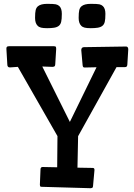

<svg xmlns="http://www.w3.org/2000/svg" viewBox="-20 -991 707 1013"><path d="M469.7 -105Q478.5 -105 478.5 -94.2L470.7 -8.3Q470.2 -2.4 467.5 -0.7Q464.8 1 459 2L199.2 -5.4Q193.8 -5.4 192.4 -7.8Q190.9 -10.3 190.4 -16.6L193.8 -99.1Q194.8 -109.9 205.1 -109.9L281.7 -108.4L283.2 -272.9L74.2 -638.2L32.2 -635.3Q18.6 -635.3 18.6 -650.9L13.7 -733.9Q13.7 -742.2 17.1 -744.6Q20.5 -747.1 28.8 -747.1H264.6Q273.4 -747.1 274.9 -743.2Q276.4 -739.3 276.4 -732.4L271.5 -651.9Q271 -643.6 267.8 -641.1Q264.6 -638.7 256.8 -638.2L203.1 -640.1L348.6 -347.7L489.3 -636.2L427.2 -634.8Q421.4 -634.8 419.2 -637.2Q417 -639.6 416 -646L408.7 -727.5Q409.7 -742.2 423.3 -742.2L646 -745.6Q656.7 -744.6 656.7 -730L651.9 -650.9Q651.4 -643.1 648.4 -639.9Q645.5 -636.7 637.2 -636.7H594.7L392.1 -272.5L388.7 -106.4ZM178.2 -855.5Q165 -868.7 165 -896.7Q165 -924.8 168.2 -937.7Q171.4 -950.7 180.2 -958Q195.3 -970.7 229 -970.7Q262.7 -970.7 274.2 -968.3Q285.6 -965.8 293 -959Q306.2 -946.8 306.2 -918Q306.2 -889.2 302.7 -875.5Q299.3 -861.8 290 -854.5Q280.8 -847.2 265.1 -844.7Q249.5 -842.3 228.8 -842.3Q208 -842.3 196.5 -845.2Q185.1 -848.1 178.2 -855.5ZM408.2 -855.5Q395 -868.7 395 -896.7Q395 -924.8 398.2 -937.7Q401.4 -950.7 410.2 -958Q425.3 -970.7 459 -970.7Q492.7 -970.7 504.2 -968.3Q515.6 -965.8 522.5 -959Q536.1 -946.8 536.1 -918Q536.1 -889.2 532.7 -875.5Q529.3 -861.8 520 -854.5Q510.7 -847.2 495.1 -844.7Q479.5 -842.3 458.7 -842.3Q438 -842.3 426.5 -845.2Q415 -848.1 408.2 -855.5Z"/></svg>

Font: Wellfleet
Style: Regular
Weight: 400
Designer: Riccardo De Franceschi
Foundry: Riccardo De Franceschi
Version: Version 1.002